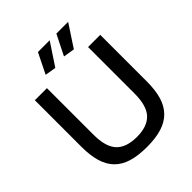

<svg xmlns="http://www.w3.org/2000/svg" viewBox="-256 -1112 1281 1281"><g transform="rotate(-45 384.5 -471.5)"><path d="M385 10Q302 10 243 -8Q184 -26 147 -64.5Q110 -103 93 -161.5Q76 -220 76 -301V-740H190V-301Q190 -186 237.5 -135.5Q285 -85 385 -85Q483 -85 530.5 -135.5Q578 -186 578 -301V-740H693V-301Q693 -220 676 -161.5Q659 -103 621.5 -64.5Q584 -26 525.5 -8Q467 10 385 10ZM247 -809 318 -953H429L325 -796ZM420 -809 492 -953H603L500 -796Z"/></g></svg>

Font: Encode Sans Normal
Style: Medium
Weight: 500
Designer: Pablo Impallari, Andres Torresi
Foundry: Pablo Impallari, Andres Torresi
Version: Version 1.000; ttfautohint (v1.00) -l 8 -r 50 -G 200 -x 14 -